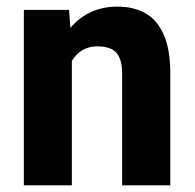

<svg xmlns="http://www.w3.org/2000/svg" viewBox="-20 -558 587 578"><path d="M333.5 -538.1Q380.9 -538.1 416.5 -518.8Q452.1 -499.5 472.4 -454.8Q492.7 -410.2 492.7 -334.5V0H347.7V-335Q347.7 -367.7 339.1 -385.7Q330.6 -403.8 314.2 -411.1Q297.9 -418.5 273.4 -418.5Q247.1 -418.5 227.8 -406.7Q208.5 -395 196.3 -374.5V0H51.8V-528.3H188L191.9 -474.1Q246.6 -538.1 333.5 -538.1Z"/></svg>

Font: Robert Sans Black
Style: Regular
Weight: 900
Designer: Christian Robertson (extended by Adam Twardoch)
Foundry: Google
Version: Version 12.135;April 2, 2019;FontCreator 11.5.0.2425 64-bit;